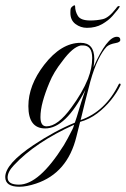

<svg xmlns="http://www.w3.org/2000/svg" viewBox="-49 -487 479 731"><path d="M25 224Q-29 224 -29 187Q-29 137 79 65Q118 39 157.5 17.5Q197 -4 236 -20Q239 -29 243.5 -42.5Q248 -56 253 -74Q255 -81 260.5 -98.5Q266 -116 276 -145Q201 2 123 2Q59 2 59 -83Q59 -162 119 -240Q184 -324 258 -324Q310 -324 310 -263Q310 -248 307 -231Q358 -347 396 -347Q409 -347 409 -335Q409 -326 391 -323Q368 -319 357 -309Q341 -292 325 -259.5Q309 -227 295 -177Q285 -140 276 -103.5Q267 -67 258 -30Q305 -46 341.5 -80.5Q378 -115 403 -166Q405 -169 407 -169Q409 -169 410 -166.5Q411 -164 409 -161Q396 -134 373.5 -106Q351 -78 321.5 -55.5Q292 -33 256 -23L242 33Q208 172 88 212Q52 224 25 224ZM128 -6Q171 -6 223 -78Q243 -105 259 -132.5Q275 -160 286 -187Q294 -208 298 -227.5Q302 -247 302 -266Q302 -314 267 -314H259Q228 -308 189 -255Q155 -212 139 -172Q123 -134 114 -101Q105 -68 105 -41Q105 -6 128 -6ZM23 216Q100 216 194 66Q200 56 208.5 40.5Q217 25 227 5Q230 0 233 -12Q160 21 102.5 59.5Q45 98 4 142Q-20 167 -20 189Q-20 216 23 216ZM282 -381Q258 -381 238.5 -395.5Q219 -410 219 -438Q219 -449 220 -453.5Q221 -458 226 -462Q237 -471 237 -463Q237 -444 247.5 -426.5Q258 -409 295 -409Q319 -409 342 -414Q365 -419 392 -454Q397 -461 399 -462.5Q401 -464 404 -464Q408 -464 406 -460Q405 -459 404 -457Q403 -455 400 -451Q394 -443 379 -426Q364 -409 339.5 -395Q315 -381 282 -381Z"/></svg>

Font: Imperial Script
Style: Regular
Weight: 400
Designer: Robert E. Leuschke
Foundry: Robert E. Leuschke
Version: Version 1.010; ttfautohint (v1.8.3)